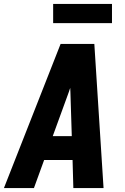

<svg xmlns="http://www.w3.org/2000/svg" viewBox="-42 -959 638 979"><path d="M-22 0H131L183 -143H328L332 0H486L439 -735H267ZM227 -265 309 -490Q313 -501 316 -511Q317 -501 317 -490L324 -265ZM229 -841H529V-939H229Z"/></svg>

Font: Iosevka Sparkle Heavy Oblique
Style: Regular
Weight: 900
Italic angle: -9°
Designer: Belleve Invis
Foundry: Belleve Invis
Version: Version 4.5.0; ttfautohint (v1.8.3)